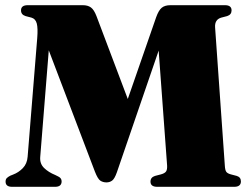

<svg xmlns="http://www.w3.org/2000/svg" viewBox="-20 -720 967 740"><path d="M217.5 -21Q217.5 0 192.5 0H26.5Q1.5 0 1.5 -20Q1.5 -29.5 6.8 -34.2Q12 -39 20 -43L30 -47Q51.5 -55 68 -72Q84.5 -89 86.5 -116L123.5 -573.5Q126.5 -611 121.8 -629.2Q117 -647.5 101.5 -652L78.5 -658Q61 -663.5 61 -680Q61 -700 87 -700H299Q318.5 -700 330.5 -691.2Q342.5 -682.5 352 -657.5L472.5 -338.5L582 -654Q591.5 -680.5 603.5 -690.2Q615.5 -700 637 -700H847Q872.5 -700 872.5 -680Q872.5 -663.5 855.5 -658L832.5 -652Q807 -644.5 809 -614.5L846.5 -82Q847.5 -64.5 852 -58Q856.5 -51.5 869.5 -48L892.5 -42Q908.5 -37 908.5 -21Q908.5 0 883 0H586Q560 0 560 -20Q560 -36.5 577.5 -42L600.5 -48Q615 -52 620 -59.2Q625 -66.5 624 -82.5L591.5 -525L430.5 -56Q421.5 -30.5 412 -23.8Q402.5 -17 390.5 -17Q377 -17 367 -23.5Q357 -30 346 -58L168 -526L135 -114.5Q133 -89 150 -72.5Q167 -56 193 -45.5L205 -39.5Q217.5 -33.5 217.5 -21Z"/></svg>

Font: Fraunces 72pt S000 Black
Style: Regular
Weight: 900
Version: Version 1.000; ttfautohint (v1.8.3)